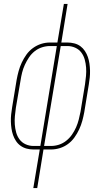

<svg xmlns="http://www.w3.org/2000/svg" viewBox="-20 -755 540 980"><path d="M150 205 183 8H151Q133 8 116 3.5Q99 -1 85 -11Q71 -21 61.5 -35.5Q52 -50 46.5 -66Q41 -82 38.5 -99.5Q36 -117 35.5 -135Q35 -153 37 -171.5Q39 -190 42 -208L65 -348Q69 -370 75 -392Q81 -414 91 -435.5Q101 -457 115 -476.5Q129 -496 148.5 -510Q168 -524 190 -531Q212 -538 235 -538H273L306 -735H325L293 -538H324Q342 -538 359.5 -533.5Q377 -529 390.5 -519Q404 -509 413.5 -494.5Q423 -480 428.5 -464Q434 -448 436.5 -430.5Q439 -413 439.5 -395Q440 -377 438 -358.5Q436 -340 433 -322L410 -182Q406 -160 400 -138Q394 -116 384 -94.5Q374 -73 360 -53.5Q346 -34 327 -20Q308 -6 285.5 1Q263 8 240 8H202L170 205ZM151 -10H186L270 -520H235Q215 -520 194.5 -513.5Q174 -507 157 -493.5Q140 -480 128 -462Q116 -444 107 -424.5Q98 -405 93 -385Q88 -365 85 -345L61 -205Q58 -184 56 -162.5Q54 -141 55.5 -120Q57 -99 62.5 -79Q68 -59 80 -43Q92 -27 111 -18.5Q130 -10 151 -10ZM205 -10H240Q261 -10 281 -16.5Q301 -23 318 -36.5Q335 -50 347.5 -68Q360 -86 368.5 -105.5Q377 -125 382 -145Q387 -165 391 -185L414 -325Q417 -346 419 -367.5Q421 -389 419.5 -410Q418 -431 412.5 -451Q407 -471 395 -487Q383 -503 364 -511.5Q345 -520 324 -520H290Z"/></svg>

Font: Iosevka Curly Thin Oblique
Style: Regular
Weight: 100
Italic angle: -9°
Monospace: yes
Designer: Belleve Invis
Foundry: Belleve Invis
Version: Version 11.1.0; ttfautohint (v1.8.3)